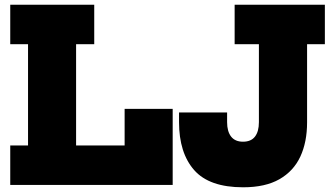

<svg xmlns="http://www.w3.org/2000/svg" viewBox="-20 -785 1414 815"><path d="M23.5 -597.5V-765H380V-597.5H303V-167.5H580.5V0H23.5V-167.5H99V-597.5ZM713 -323V0H509V-323ZM1012 10Q868.5 10 804.2 -63Q740 -136 740 -266.5V-307.5H944V-266.5Q944 -227 961 -205.2Q978 -183.5 1011.5 -183.5Q1045.5 -183.5 1062.2 -205Q1079 -226.5 1079 -266.5V-597.5H976V-765H1359V-597.5H1283.5V-265.5Q1283.5 -182 1254.8 -120.2Q1226 -58.5 1166 -24.2Q1106 10 1012 10Z"/></svg>

Font: Hepta Slab ExtraBold
Style: Regular
Weight: 800
Designer: Michael LaGattuta
Foundry: Michael LaGattuta
Version: Version 1.102